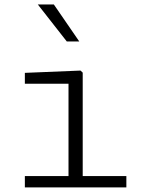

<svg xmlns="http://www.w3.org/2000/svg" viewBox="-20 -818 660 838"><path d="M279 0V-480L301.5 -452.5H88.5V-500L331.5 -510L341 -501V0ZM88.5 -49.5H531.5V0H88.5ZM271.5 -637 145 -798.5H215L326 -637Z"/></svg>

Font: Monaspace Neon Var ExtraLight
Style: Regular
Weight: 200
Designer: Riley Cran and the Lettermatic Team
Version: Version 1.200 (Monaspace Neon Var)